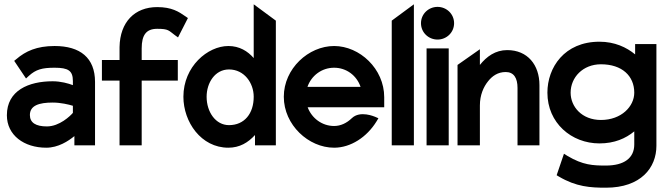

<svg xmlns="http://www.w3.org/2000/svg" viewBox="-20 -676 3096 893"><path d="M12 -140C12 -47 92 11 195 11C251 11 298 -20 326 -43V0H422V-295C422 -407 353 -462 234 -462C151 -462 99 -438 56 -401L46 -393L101 -311L114 -323C147 -353 176 -361 234 -361C298 -361 319 -347 319 -299V-280C298 -288 263 -298 225 -298C113 -298 12 -255 12 -140ZM119 -141C119 -185 161 -199 225 -199C262 -199 300 -190 319 -184V-151C307 -137 257 -88 198 -88C147 -88 119 -105 119 -141Z M454 -301H536V0H639V-301H807V-397H639V-451C639 -513 660 -542 711 -542C765 -542 764 -534 794 -512L808 -502L854 -592L844 -599C811 -622 779 -643 711 -643C607 -643 538 -574 536 -457V-397H454Z M833 -226C833 -109 915 11 1042 11C1095 11 1134 -13 1166 -48V0H1263V-580L1160 -656V-406C1132 -438 1094 -462 1042 -462C946 -462 833 -367 833 -226ZM941 -226C941 -291 980 -353 1045 -353C1116 -353 1160 -290 1160 -226C1160 -148 1117 -94 1045 -94C983 -94 941 -155 941 -226Z M1300 -226C1300 -95 1415 11 1534 11C1611 11 1686 -38 1731 -111L1740 -126L1724 -133C1723 -133 1655 -164 1616 -126C1593 -104 1565 -90 1534 -90C1478 -90 1430 -126 1411 -177H1767V-224C1767 -356 1653 -462 1534 -462C1415 -462 1300 -357 1300 -226ZM1410 -272C1428 -324 1476 -361 1534 -361C1591 -361 1639 -325 1657 -272Z M1802 0H1905V-656L1802 -580Z M1938 -568C1938 -525 1973 -492 2015 -492C2057 -492 2092 -525 2092 -568C2092 -611 2057 -644 2015 -644C1973 -644 1938 -611 1938 -568ZM1964 0H2067V-451H1964Z M2108 0H2212V-186C2212 -234 2229 -272 2250 -298C2269 -322 2295 -341 2332 -341C2370 -341 2387 -313 2387 -267V0H2489V-280C2489 -374 2434 -443 2339 -443C2284 -443 2243 -413 2212 -374V-447L2108 -374Z M2526 -245C2526 -104 2638 -9 2768 -9C2838 -9 2890 -32 2930 -65V-4C2930 59 2883 94 2798 94C2738 94 2691 92 2619 49L2603 39L2569 139L2579 145C2660 193 2726 197 2798 197C2961 197 3033 104 3033 2V-471H2934V-423C2894 -456 2839 -482 2768 -482C2605 -482 2526 -362 2526 -245ZM2634 -245C2634 -316 2691 -377 2775 -377C2873 -377 2930 -323 2930 -245C2930 -181 2870 -118 2775 -118C2686 -118 2634 -180 2634 -245Z"/></svg>

Font: Charger Sport
Style: BlkNrw
Weight: 900
Designer: Jasper
Foundry: Cannot Into Space Fonts
Version: Version 1.1